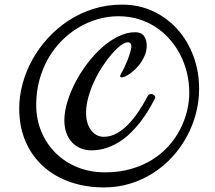

<svg xmlns="http://www.w3.org/2000/svg" viewBox="-20 -758 940 839"><path d="M513.2 -737.8Q587.9 -737.8 649.7 -708.5Q711.4 -679.2 756.1 -629.2Q800.8 -579.1 825.4 -512.2Q850.1 -445.3 850.1 -370.1Q850.1 -315.4 836.2 -262.2Q822.3 -209 796.1 -160.9Q770 -112.8 732.9 -72.3Q695.8 -31.7 649.4 -2Q603 27.8 548.8 44.4Q494.6 61 434.1 61Q355 61 287.4 37.6Q219.7 14.2 169.9 -30.3Q120.1 -74.7 92 -138.9Q64 -203.1 64 -285.2Q64 -338.4 78.9 -392.8Q93.8 -447.3 121.6 -497.6Q149.4 -547.9 189.5 -591.6Q229.5 -635.3 279.3 -668Q329.1 -700.7 388.2 -719.2Q447.3 -737.8 513.2 -737.8ZM807.1 -353Q807.1 -397.9 796.9 -439.9Q786.6 -481.9 767.6 -519Q748.5 -556.2 720.9 -587.2Q693.4 -618.2 659.2 -640.4Q625 -662.6 584.2 -674.8Q543.5 -687 498 -687Q451.2 -687 406.5 -674.1Q361.8 -661.1 321.8 -637Q281.7 -612.8 248 -578.4Q214.4 -543.9 189.9 -501Q165.5 -458 151.9 -407.2Q138.2 -356.4 138.2 -299.8Q138.2 -237.3 160.4 -183.6Q182.6 -129.9 222.4 -90.1Q262.2 -50.3 317.4 -27.6Q372.6 -4.9 439 -4.9Q500.5 -4.9 551.8 -19.5Q603 -34.2 643.8 -59.3Q684.6 -84.5 715.3 -118.4Q746.1 -152.3 766.4 -191.2Q786.6 -230 796.9 -271.5Q807.1 -313 807.1 -353ZM538.1 -573.2Q525.9 -573.2 507.6 -559.6Q489.3 -545.9 469 -522.7Q448.7 -499.5 428.5 -468.8Q408.2 -438 392.1 -403.6Q376 -369.1 366 -333Q356 -296.9 356 -263.2Q356 -243.2 361.1 -224.6Q366.2 -206.1 376.2 -191.7Q386.2 -177.2 400.6 -168.7Q415 -160.2 434.1 -160.2Q462.9 -160.2 489.7 -175Q516.6 -189.9 540.3 -214.4Q564 -238.8 585 -270Q606 -301.3 623 -334Q625.5 -338.4 628.9 -342.8Q632.3 -347.2 642.1 -347.2Q646.5 -347.2 652.3 -342.8Q658.2 -338.4 658.2 -334Q658.2 -331.5 658 -330.3Q657.7 -329.1 655.8 -325.2Q644.5 -303.2 629.6 -278.1Q614.7 -252.9 595.7 -228Q576.7 -203.1 553.7 -180.2Q530.8 -157.2 503.7 -139.6Q476.6 -122.1 445.3 -111.6Q414.1 -101.1 378.9 -101.1Q353.5 -101.1 332 -110.1Q310.5 -119.1 294.7 -136Q278.8 -152.8 270 -177.2Q261.2 -201.7 261.2 -232.9Q261.2 -269 273.9 -311.5Q286.6 -354 308.6 -396.7Q330.6 -439.5 360.6 -479.2Q390.6 -519 424.8 -549.6Q459 -580.1 496.3 -598.6Q533.7 -617.2 570.8 -617.2Q596.7 -617.2 608.9 -601.3Q621.1 -585.4 621.1 -558.1Q621.1 -539.1 614.7 -521.5Q608.4 -503.9 598.4 -488.5Q588.4 -473.1 575.9 -460.4Q563.5 -447.8 551.5 -438.7Q539.6 -429.7 529.1 -424.8Q518.6 -419.9 512.2 -419.9Q504.9 -419.9 504.9 -425.8Q505.9 -428.2 506.6 -430.2Q507.3 -432.1 508.8 -436Q516.1 -447.8 523.7 -463.6Q531.2 -479.5 537.6 -495.8Q543.9 -512.2 548.3 -527.1Q552.7 -542 554.2 -551.8Q554.2 -562.5 550.5 -567.9Q546.9 -573.2 538.1 -573.2Z"/></svg>

Font: Mervale Script
Style: Regular
Weight: 400
Designer: Astigmatic (AOETI)
Foundry: Astigmatic (AOETI)
Version: Version 1.000